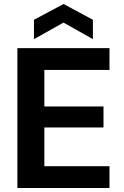

<svg xmlns="http://www.w3.org/2000/svg" viewBox="-20 -941 620 961"><path d="M67 0V-700H528V-591H202V-408H498V-303H202V-109H528V0ZM150 -745V-842L298 -921L445 -842V-745L298 -828Z"/></svg>

Font: DM Sans 24pt
Style: Bold
Weight: 700
Designer: Colophon Foundry, Jonny Pinhorn
Foundry: Colophon Foundry
Version: Version 4.004;gftools[0.9.30]